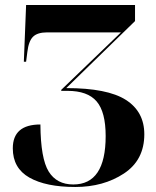

<svg xmlns="http://www.w3.org/2000/svg" viewBox="-20 -734 622 765"><path d="M280 11Q392 11 473.5 -42.5Q555 -96 555 -199Q555 -289 481.5 -336Q408 -383 244 -383L518 -650V-714H84L75 -488H84L89 -527Q94 -570 111.5 -587.5Q129 -605 168 -605H462L224 -376V-372H249Q329 -372 365 -330Q401 -288 401 -192Q401 1 272 1Q206 1 174 -50.5Q142 -102 141 -238Q31 -238 31 -143Q31 -64 97 -26.5Q163 11 280 11Z"/></svg>

Font: Noto Serif Display SemiCondensed Extra
Style: Regular
Weight: 800
Width: 4
Designer: Monotype Design Team
Foundry: Monotype Imaging Inc.
Version: Version 1.900